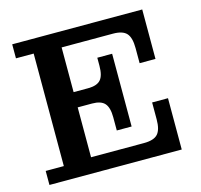

<svg xmlns="http://www.w3.org/2000/svg" viewBox="-100 -791 941 900"><g transform="rotate(-15 370.5 -341.0)"><path d="M32 0V-68H120V-614H34V-682H665V-442H588V-515Q588 -566 569 -587Q550 -608 503 -608H254V-391H324Q367 -391 385 -411Q403 -431 403 -479V-518H475V-165H403V-229Q403 -276 385 -296.5Q367 -317 324 -317H254V-75H511Q559 -75 578 -96Q597 -117 597 -167V-249H674V0Z"/></g></svg>

Font: Montagu Slab 16pt Medium
Style: Regular
Weight: 500
Designer: Florian Karsten
Foundry: Florian Karsten
Version: Version 1.000; ttfautohint (v1.8.3)